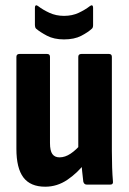

<svg xmlns="http://www.w3.org/2000/svg" viewBox="-20 -698 486 726"><path d="M151 8Q95 8 68.5 -27Q42 -62 42 -135V-483Q42 -494 54 -494H158Q169 -494 169 -483V-157Q169 -128 178 -115.5Q187 -103 205 -103Q226 -103 247 -117Q268 -131 289 -156L303 -83Q273 -44 234.5 -18Q196 8 151 8ZM308 0Q298 0 295 -11Q293 -28 290.5 -51.5Q288 -75 288 -94L276 -130V-483Q276 -494 288 -494H392Q403 -494 403 -483V-127Q403 -94 404 -65Q405 -36 407 -13Q409 0 397 0ZM222 -549Q184 -549 157.5 -563Q131 -577 116 -590Q112 -595 112 -603V-669Q112 -676 115.5 -677.5Q119 -679 124 -675Q142 -661 167 -649.5Q192 -638 222 -638Q253 -638 277.5 -649.5Q302 -661 320 -675Q325 -679 328.5 -677.5Q332 -676 332 -669V-603Q332 -594 328 -590Q313 -576 287 -562.5Q261 -549 222 -549Z"/></svg>

Font: Sofia Sans Condensed ExtraBold
Style: Regular
Weight: 800
Designer: Botio Nikoltchev, Ani Petrova
Foundry: lettersoup
Version: Version 4.101